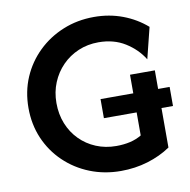

<svg xmlns="http://www.w3.org/2000/svg" viewBox="-75 -712 791 798"><g transform="rotate(-10 321.0 -313.0)"><path d="M372.9 12.5Q302.8 12.5 242 -11.8Q181.2 -36.1 135.4 -80.2Q89.6 -124.3 64.2 -183.3Q38.9 -242.4 38.9 -311.8Q38.9 -381.2 64.2 -440.3Q89.6 -499.3 135.4 -543.8Q181.2 -588.2 241.7 -612.8Q302.1 -637.5 372.2 -637.5Q436.8 -637.5 493.1 -616.3Q549.3 -595.1 593.1 -556.9L560.4 -425.7Q532.6 -470.8 484.7 -500.7Q436.8 -530.6 372.2 -530.6Q326.4 -530.6 287.2 -513.9Q247.9 -497.2 218.8 -467.4Q189.6 -437.5 173.3 -397.9Q156.9 -358.3 156.9 -311.8Q156.9 -264.6 172.9 -224.7Q188.9 -184.7 218.1 -155.2Q247.2 -125.7 286.5 -109.4Q325.7 -93.1 371.5 -93.1Q402.8 -93.1 429.9 -99.3Q456.9 -105.6 478.5 -118.8V-216H340.3V-296.5H478.5V-375H583.3V-296.5H631.9V-216H583.3V-49.3Q540.3 -20.1 486.5 -3.8Q432.6 12.5 372.9 12.5Z"/></g></svg>

Font: Afacad Flux SemiBold
Style: Regular
Weight: 600
Designer: Kristian Moeller
Foundry: Dicotype
Version: Version 1.100